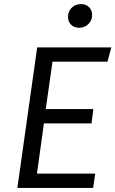

<svg xmlns="http://www.w3.org/2000/svg" viewBox="-20 -920 565 940"><path d="M506 -618H237L204 -386H437L428 -316H195L161 -70H446L436 0H65L162 -688H525ZM313 -837Q313 -864 331 -882Q349 -900 376 -900Q401 -900 416 -885Q431 -870 431 -847Q431 -820 412.5 -802Q394 -784 367 -784Q343 -784 328 -799Q313 -814 313 -837Z"/></svg>

Font: Fira Sans Book
Style: Italic
Weight: 350
Italic angle: -8°
Designer: bBox Type GmbH & Carrois Corporate GbR & Edenspiekermann AG
Foundry: bBox Type GmbH & Carrois Corporate GbR & Edenspiekermann AG
Version: Version 4.301